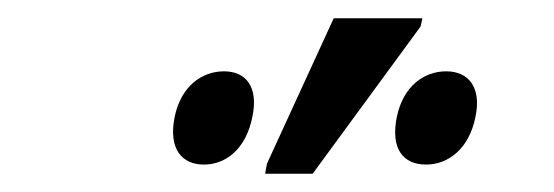

<svg xmlns="http://www.w3.org/2000/svg" viewBox="-20 -796 606 210"><path d="M270 -606H322L440 -767L442 -776H345L272 -617ZM203 -616C227 -616 249 -633 256 -668C263 -701 249 -718 225 -718C201 -718 178 -702 171 -668C164 -633 179 -616 203 -616ZM446 -616C470 -616 493 -633 500 -668C507 -701 492 -718 468 -718C444 -718 421 -702 414 -668C407 -633 421 -616 446 -616Z"/></svg>

Font: Noto Sans ExtraCondensed
Style: Italic
Weight: 400
Width: 2
Italic angle: -12°
Designer: Monotype Design Team
Foundry: Monotype Imaging Inc.
Version: Version 2.013